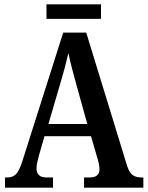

<svg xmlns="http://www.w3.org/2000/svg" viewBox="-20 -864 680 884"><path d="M3 0V-47H15Q38 -47 53 -61.5Q68 -76 83 -122L271 -714H377L565 -101Q575 -70 590 -58.5Q605 -47 631 -47H640V0H367V-47H393Q438 -47 438 -85Q438 -96 435 -110.5Q432 -125 428 -137L399 -237H185L159 -147Q156 -135 152 -118.5Q148 -102 148 -89Q148 -69 159 -58Q170 -47 195 -47H224V0ZM203 -293H382L330 -480Q319 -520 310 -554.5Q301 -589 295 -620Q281 -558 260 -488ZM194 -777V-844H445V-777Z"/></svg>

Font: Noto Serif Myanmar Cond SemBd
Style: Regular
Weight: 600
Width: 3
Designer: Ben Mitchell and the Monotype Design Team
Foundry: Monotype Imaging Inc.
Version: Version 2.106; ttfautohint (v1.8.4.7-5d5b)